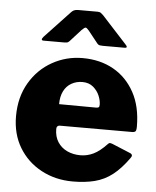

<svg xmlns="http://www.w3.org/2000/svg" viewBox="-54 -797 695 853"><g transform="rotate(5 294.0 -370.5)"><path d="M209 -216Q209 -182 224.5 -158Q240 -134 266.5 -121.5Q293 -109 326 -109Q356 -109 384 -122.5Q412 -136 444 -170Q448 -174 451 -174.5Q454 -175 463 -172L545 -138Q561 -131 549 -116Q514 -67 478.5 -39.5Q443 -12 400 -1Q357 10 302 10Q224 10 161 -24Q98 -58 62 -118Q26 -178 26 -257Q26 -342 63.5 -406Q101 -470 163.5 -505Q226 -540 299 -540Q377 -540 436.5 -506.5Q496 -473 530.5 -410Q565 -347 565 -257Q565 -245 562.5 -239Q560 -233 548 -232H223Q217 -232 213 -228Q209 -224 209 -216ZM375 -326Q385 -326 388.5 -328.5Q392 -331 392 -340Q392 -359 383 -380.5Q374 -402 355 -418Q336 -434 307 -434Q280 -434 258 -421.5Q236 -409 224 -385Q212 -361 212 -327ZM358 -610 315 -664Q305 -676 300 -676Q295 -676 283 -664L234 -610Q228 -604 223.5 -603Q219 -602 210 -602H119Q111 -602 110.5 -606.5Q110 -611 117 -619L227 -736Q234 -744 241 -747.5Q248 -751 261 -751H346Q356 -751 361.5 -747Q367 -743 372 -738L481 -619Q498 -602 480 -602H383Q375 -602 369 -603Q363 -604 358 -610Z"/></g></svg>

Font: Libre Franklin Thin ExtraBold
Style: Regular
Weight: 800
Version: Version 3.000